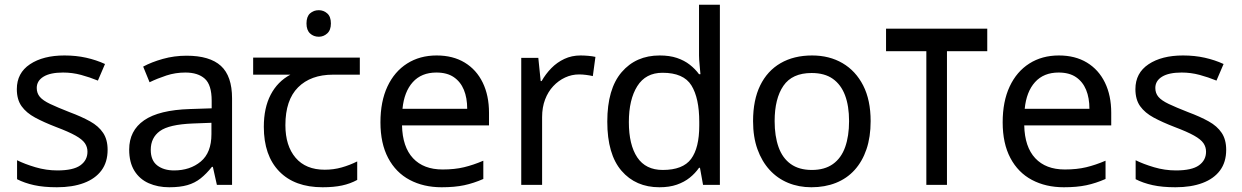

<svg xmlns="http://www.w3.org/2000/svg" viewBox="-20 -780 5238 810"><path d="M434 -148Q434 -96 408 -61Q382 -26 334 -8Q286 10 220 10Q164 10 123.5 1Q83 -8 52 -24V-104Q84 -88 129.5 -74.5Q175 -61 222 -61Q289 -61 319 -82.5Q349 -104 349 -140Q349 -160 338 -176Q327 -192 298.5 -208Q270 -224 217 -244Q165 -264 128 -284Q91 -304 71 -332Q51 -360 51 -404Q51 -472 106.5 -509Q162 -546 252 -546Q301 -546 343.5 -536.5Q386 -527 423 -510L393 -440Q359 -454 322 -464Q285 -474 246 -474Q192 -474 163.5 -456.5Q135 -439 135 -409Q135 -387 148 -371.5Q161 -356 191.5 -341.5Q222 -327 273 -307Q324 -288 360 -268Q396 -248 415 -219.5Q434 -191 434 -148Z M767 -545Q865 -545 912 -502Q959 -459 959 -365V0H895L878 -76H874Q851 -47 826.5 -27.5Q802 -8 770.5 1Q739 10 694 10Q646 10 607.5 -7Q569 -24 547 -59.5Q525 -95 525 -149Q525 -229 588 -272.5Q651 -316 782 -320L873 -323V-355Q873 -422 844 -448Q815 -474 762 -474Q720 -474 682 -461.5Q644 -449 611 -433L584 -499Q619 -518 667 -531.5Q715 -545 767 -545ZM793 -259Q693 -255 654.5 -227Q616 -199 616 -148Q616 -103 643.5 -82Q671 -61 714 -61Q782 -61 827 -98.5Q872 -136 872 -214V-262Z M1325 -737Q1345 -737 1360.5 -723.5Q1376 -710 1376 -681Q1376 -653 1360.5 -639Q1345 -625 1325 -625Q1303 -625 1288 -639Q1273 -653 1273 -681Q1273 -710 1288 -723.5Q1303 -737 1325 -737ZM1341 10Q1223 10 1158 -57Q1093 -124 1093 -245Q1093 -325 1122 -380.5Q1151 -436 1205 -465H1048V-537H1498V-465H1385Q1291 -465 1237.5 -411.5Q1184 -358 1184 -252Q1184 -165 1227 -114.5Q1270 -64 1350 -64Q1387 -64 1421 -73.5Q1455 -83 1487 -99V-21Q1458 -5 1423 2.5Q1388 10 1341 10Z M1822 -546Q1891 -546 1940.5 -516Q1990 -486 2016.5 -431.5Q2043 -377 2043 -304V-251H1676Q1678 -160 1722.5 -112.5Q1767 -65 1847 -65Q1898 -65 1937.5 -74.5Q1977 -84 2019 -102V-25Q1978 -7 1938 1.5Q1898 10 1843 10Q1767 10 1708.5 -21Q1650 -52 1617.5 -113.5Q1585 -175 1585 -264Q1585 -352 1614.5 -415Q1644 -478 1697.5 -512Q1751 -546 1822 -546ZM1821 -474Q1758 -474 1721.5 -433.5Q1685 -393 1678 -321H1951Q1951 -367 1937 -401Q1923 -435 1894.5 -454.5Q1866 -474 1821 -474Z M2429 -546Q2444 -546 2461.5 -544.5Q2479 -543 2492 -540L2481 -459Q2468 -462 2452.5 -464Q2437 -466 2423 -466Q2392 -466 2364 -453Q2336 -440 2314 -416.5Q2292 -393 2279.5 -360Q2267 -327 2267 -286V0H2179V-536H2251L2261 -438H2265Q2282 -468 2306 -492.5Q2330 -517 2361 -531.5Q2392 -546 2429 -546Z M2762 10Q2662 10 2602 -59.5Q2542 -129 2542 -267Q2542 -405 2602.5 -475.5Q2663 -546 2763 -546Q2805 -546 2836 -535.5Q2867 -525 2890 -507Q2913 -489 2929 -467H2935Q2934 -480 2931.5 -505.5Q2929 -531 2929 -546V-760H3017V0H2946L2933 -72H2929Q2913 -49 2890 -30.5Q2867 -12 2835.5 -1Q2804 10 2762 10ZM2776 -63Q2861 -63 2895.5 -109.5Q2930 -156 2930 -250V-266Q2930 -366 2897 -419.5Q2864 -473 2775 -473Q2704 -473 2668.5 -416.5Q2633 -360 2633 -265Q2633 -169 2668.5 -116Q2704 -63 2776 -63Z M3653 -269Q3653 -202 3635.5 -150.5Q3618 -99 3585.5 -63Q3553 -27 3506.5 -8.5Q3460 10 3403 10Q3350 10 3305 -8.5Q3260 -27 3227 -63Q3194 -99 3175.5 -150.5Q3157 -202 3157 -269Q3157 -358 3187 -419.5Q3217 -481 3273 -513.5Q3329 -546 3406 -546Q3479 -546 3534.5 -513.5Q3590 -481 3621.5 -419.5Q3653 -358 3653 -269ZM3248 -269Q3248 -206 3264.5 -159.5Q3281 -113 3316 -88Q3351 -63 3405 -63Q3459 -63 3494 -88Q3529 -113 3545.5 -159.5Q3562 -206 3562 -269Q3562 -333 3545 -378Q3528 -423 3493.5 -447.5Q3459 -472 3404 -472Q3322 -472 3285 -418Q3248 -364 3248 -269Z M4145 -659V-564H3975V0H3888V-564H3718V-659Z M4447 -546Q4516 -546 4565.5 -516Q4615 -486 4641.5 -431.5Q4668 -377 4668 -304V-251H4301Q4303 -160 4347.5 -112.5Q4392 -65 4472 -65Q4523 -65 4562.5 -74.5Q4602 -84 4644 -102V-25Q4603 -7 4563 1.5Q4523 10 4468 10Q4392 10 4333.5 -21Q4275 -52 4242.5 -113.5Q4210 -175 4210 -264Q4210 -352 4239.5 -415Q4269 -478 4322.5 -512Q4376 -546 4447 -546ZM4446 -474Q4383 -474 4346.5 -433.5Q4310 -393 4303 -321H4576Q4576 -367 4562 -401Q4548 -435 4519.5 -454.5Q4491 -474 4446 -474Z M5153 -148Q5153 -96 5127 -61Q5101 -26 5053 -8Q5005 10 4939 10Q4883 10 4842.5 1Q4802 -8 4771 -24V-104Q4803 -88 4848.5 -74.5Q4894 -61 4941 -61Q5008 -61 5038 -82.5Q5068 -104 5068 -140Q5068 -160 5057 -176Q5046 -192 5017.5 -208Q4989 -224 4936 -244Q4884 -264 4847 -284Q4810 -304 4790 -332Q4770 -360 4770 -404Q4770 -472 4825.5 -509Q4881 -546 4971 -546Q5020 -546 5062.5 -536.5Q5105 -527 5142 -510L5112 -440Q5078 -454 5041 -464Q5004 -474 4965 -474Q4911 -474 4882.5 -456.5Q4854 -439 4854 -409Q4854 -387 4867 -371.5Q4880 -356 4910.5 -341.5Q4941 -327 4992 -307Q5043 -288 5079 -268Q5115 -248 5134 -219.5Q5153 -191 5153 -148Z"/></svg>

Font: utelugu05
Style: Book
Weight: 400
Designer: Jelle Bosma - Monotype Design Team
Foundry: Monotype Imaging Inc.
Version: Version 2.003